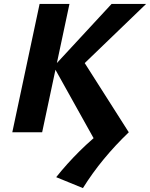

<svg xmlns="http://www.w3.org/2000/svg" viewBox="-20 -678 769 984"><path d="M405 286 268 230Q323 161 388 96.5Q453 32 530 -27L488 81L255 -337L552 -658H729L374 -316L393 -388L640 0Q571 66 512 137.5Q453 209 405 286ZM43 0 183 -658H336L196 0Z"/></svg>

Font: Ysabeau Office ExtraBold
Style: Italic
Weight: 800
Italic angle: -12°
Designer: Christian Thalmann (Catharsis Fonts)
Version: Version 2.001;gftools[0.9.30]; featfreeze: tnum,lnum,ss02